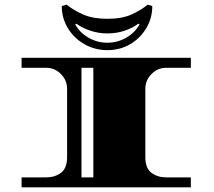

<svg xmlns="http://www.w3.org/2000/svg" viewBox="-20 -807 921 827"><path d="M73 0V-43H179Q216 -43 242.5 -62.5Q269 -82 269 -131V-425Q269 -461 242.5 -488Q216 -515 179 -515H73V-558H802V-515H696Q659 -515 632.5 -488Q606 -461 606 -425V-131Q606 -82 632.5 -62.5Q659 -43 696 -43H802V0ZM331 -43H382V-515H331ZM442 -591Q389 -591 344 -616.5Q299 -642 272.5 -685.5Q246 -729 246 -781L267 -787Q298 -762 339.5 -744Q381 -726 442 -726Q504 -726 545 -744Q586 -762 616 -787L636 -781Q636 -729 610 -685.5Q584 -642 540.5 -616.5Q497 -591 442 -591ZM442 -623Q486 -623 523.5 -644.5Q561 -666 581 -702L576 -705Q552 -687 517.5 -675Q483 -663 442 -663Q404 -663 368.5 -675Q333 -687 309 -705L304 -702Q324 -666 361.5 -644.5Q399 -623 442 -623Z"/></svg>

Font: Diplomata SC
Style: Regular
Weight: 400
Designer: Eduardo Rodriguez Tunni
Foundry: Eduardo Rodriguez Tunni
Version: Version 1.002; ttfautohint (v1.8.4.7-5d5b);gftools[0.9.23]